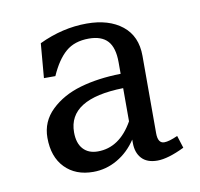

<svg xmlns="http://www.w3.org/2000/svg" viewBox="-50 -752 463 445"><g transform="rotate(-10 181.5 -529.5)"><path d="M180.2 -700.2Q232.4 -700.2 263.7 -675.3Q294.9 -650.4 294.9 -604V-421.9Q294.9 -397.9 310.1 -397.9Q321.3 -397.9 341.8 -407.2L351.1 -377.9Q312 -358.9 287.1 -358.9Q262.7 -358.9 250.2 -372.6Q237.8 -386.2 237.8 -409.2V-417Q219.7 -389.6 193.1 -374.3Q166.5 -358.9 136.2 -358.9Q94.7 -358.9 69.8 -384.5Q44.9 -410.2 44.9 -455.1Q44.9 -493.2 72.5 -519.8Q100.1 -546.4 142.3 -558.6Q184.6 -570.8 237.8 -571.8V-599.1Q237.8 -633.3 223.4 -649.2Q209 -665 179.2 -665Q145.5 -665 124.8 -647.2Q104 -629.4 87.9 -592.8H61L67.9 -673.8Q123.5 -700.2 180.2 -700.2ZM107.9 -457Q107.9 -431.2 120.4 -417.5Q132.8 -403.8 154.8 -403.8Q206.1 -403.8 237.8 -460V-538.1Q107.9 -535.2 107.9 -457Z"/></g></svg>

Font: LT Superior Serif
Style: Regular
Weight: 400
Designer: Daniel Lyons
Foundry: LyonsType
Version: Version 2.120;FEAKit 1.0